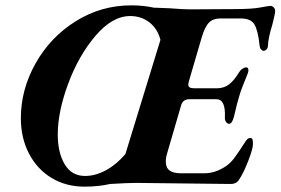

<svg xmlns="http://www.w3.org/2000/svg" viewBox="-20 -684 1049 718"><path d="M1009 -642Q1009 -634 999 -594Q983 -542 982 -514Q982 -505 977 -499.5Q972 -494 966 -494Q961 -494 956.5 -499Q952 -504 951 -512Q945 -570 931.5 -592.5Q918 -615 881 -615H803Q777 -615 761.5 -599.5Q746 -584 734 -543L686 -379Q684 -371 684 -368Q684 -354 704 -354H795Q820 -355 838 -369.5Q856 -384 873 -412Q878 -421 886 -426.5Q894 -432 901 -432Q909 -432 909 -421Q909 -416 906 -408Q883 -353 876 -329Q867 -301 855 -248Q848 -221 837 -221Q830 -221 825 -228.5Q820 -236 821 -246Q824 -313 789 -313H689Q663 -313 657 -289L606 -114Q600 -95 600 -80Q600 -57 614 -46.5Q628 -36 657 -36H744Q785 -36 824 -62Q842 -74 856.5 -93.5Q871 -113 898 -155Q902 -161 906 -164.5Q910 -168 916 -168Q922 -168 924 -163Q926 -158 926 -145Q926 -128 908 -81.5Q890 -35 872 -9Q862 4 843 4L754 3Q517 0 489 0Q458 0 392 4Q348 14 296 14Q227 14 173 -18.5Q119 -51 88.5 -109.5Q58 -168 58 -242Q58 -349 113 -447Q168 -545 263 -604.5Q358 -664 471 -664Q517 -664 557 -655H566L615 -653Q665 -649 691 -649L856 -650Q922 -650 953.5 -656Q985 -662 991 -662Q998 -662 1003.5 -656.5Q1009 -651 1009 -642ZM298 -26Q337 -26 376.5 -47.5Q416 -69 449 -108L580 -535Q569 -577 538.5 -600.5Q508 -624 467 -624Q400 -624 337 -550Q274 -476 235 -371Q196 -266 196 -181Q196 -113 222 -69.5Q248 -26 298 -26Z"/></svg>

Font: EB Garamond
Style: Bold Italic
Weight: 700
Italic angle: -17.2°
Designer: Georg Duffner and Octavio Pardo
Foundry: Georg Duffner
Version: Version 1.000